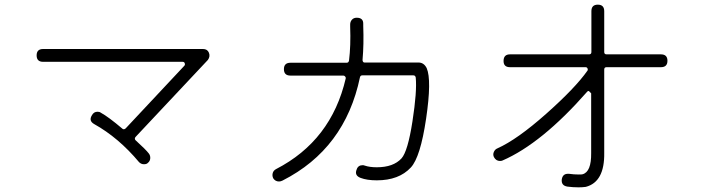

<svg xmlns="http://www.w3.org/2000/svg" viewBox="-20 -782 3040 823"><path d="M576 -87Q488 -192 384 -250Q359 -264 374 -288Q382 -303 398 -303Q407 -303 412 -299Q445 -281 505 -230Q507 -228 511 -228Q515 -228 519 -232L770 -500Q774 -504 772 -510.5Q770 -517 763 -517H165Q137 -517 137 -544.5Q137 -572 165 -572H850Q869 -572 875.5 -556Q882 -540 871 -525L562 -196Q558 -192 558 -188Q558 -184 561 -181Q606 -140 618 -124Q625 -115 624 -103Q623 -91 614 -84Q609 -78 597 -78Q585 -78 576 -87Z M1176 -4Q1160 -4 1151 -18Q1146 -29 1149 -40Q1152 -51 1163 -57Q1400 -179 1462 -446Q1463 -450 1459.5 -454Q1456 -458 1452 -458H1225Q1197 -458 1197 -485.5Q1197 -513 1225 -513H1466Q1474 -513 1476 -522Q1484 -586 1481 -668V-677Q1481 -689 1488.5 -697.5Q1496 -706 1509 -706Q1538 -706 1537 -679V-671Q1540 -592 1534 -525Q1534 -521 1536 -517.5Q1538 -514 1542 -514H1774Q1797 -514 1809 -490Q1831 -439 1806.5 -273.5Q1782 -108 1741 -64Q1690 -9 1595 -9Q1553 -9 1525.5 -19.5Q1498 -30 1509 -56Q1515 -74 1535 -74Q1539 -74 1544 -72Q1565 -65 1595 -65Q1666 -65 1701 -103Q1728 -133 1748 -262Q1768 -391 1762 -450Q1760 -459 1752 -459H1533Q1525 -459 1523 -451Q1459 -144 1191 -8Q1183 -4 1176 -4Z M2460 21Q2436 21 2413 18Q2385 14 2388 -13Q2392 -38 2416 -37H2419Q2440 -34 2461 -34Q2474 -34 2477 -35Q2515 -45 2514 -126V-147V-382L2504 -392Q2499 -392 2497 -389Q2302 -167 2134 -94Q2130 -92 2123 -92Q2106 -92 2097 -109Q2092 -120 2097 -131Q2102 -142 2112 -146Q2197 -184 2321.5 -294.5Q2446 -405 2498 -479Q2501 -483 2498.5 -488.5Q2496 -494 2490 -494H2166Q2138 -494 2138.5 -521.5Q2139 -549 2166 -549H2505Q2515 -549 2515 -559V-734Q2515 -762 2542.5 -762Q2570 -762 2570 -734V-559Q2570 -549 2580 -549H2813Q2841 -549 2841 -521.5Q2841 -494 2813 -494H2580Q2570 -494 2570 -484V-148V-127Q2572 -2 2491 19Q2477 21 2460 21Z"/></svg>

Font: Shin Retro Maru Gothic Regular
Style: Regular
Weight: 400
Designer: Iose
Foundry: Typographish
Version: Version 1.002